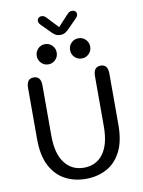

<svg xmlns="http://www.w3.org/2000/svg" viewBox="-103 -1030 824 1109"><g transform="rotate(-10 309.5 -475.0)"><path d="M310 10.5Q243.5 10.5 189.5 -17.8Q135.5 -46 103.2 -106.8Q71 -167.5 71 -265V-565Q71 -619 113 -619Q155.5 -619 155.5 -565V-270Q155.5 -165 197 -110Q238.5 -55 310 -55Q382 -55 422.8 -110Q463.5 -165 463.5 -270V-565Q463.5 -619 506 -619Q548 -619 548 -565V-265Q548 -167.5 516.2 -106.8Q484.5 -46 430.8 -17.8Q377 10.5 310 10.5ZM211 -678.5Q186.5 -678.5 169.5 -695.8Q152.5 -713 152.5 -737.5Q152.5 -762.5 169.5 -779.8Q186.5 -797 211 -797Q235.5 -797 252.5 -779.8Q269.5 -762.5 269.5 -737.5Q269.5 -713 252.5 -695.8Q235.5 -678.5 211 -678.5ZM407 -678.5Q382 -678.5 365 -695.8Q348 -713 348 -737.5Q348 -762.5 365 -779.8Q382 -797 407 -797Q431.5 -797 448.8 -779.8Q466 -762.5 466 -737.5Q466 -713 448.8 -695.8Q431.5 -678.5 407 -678.5ZM412 -912.5 365 -865Q350.5 -849.5 338.2 -841.8Q326 -834 308.5 -834Q291 -834 278.5 -841.8Q266 -849.5 252 -865L205 -912.5Q194 -924 194 -935.5Q194 -946 201 -952.8Q208 -959.5 219.5 -959.5Q230.5 -959.5 238 -953.8Q245.5 -948 254 -938L309 -879.5L362.5 -937.5Q371.5 -947.5 379 -953.5Q386.5 -959.5 397.5 -959.5Q409.5 -959.5 416.8 -953Q424 -946.5 424 -936.5Q424 -931.5 421.2 -925.2Q418.5 -919 412 -912.5Z"/></g></svg>

Font: Sono Monospace
Style: Regular
Weight: 400
Designer: Tyler Finck
Foundry: Tyler Finck
Version: Version 2.112